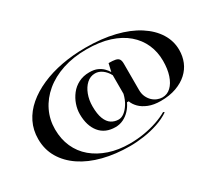

<svg xmlns="http://www.w3.org/2000/svg" viewBox="-125 -883 1439 1263"><g transform="rotate(-30 595.0 -252.0)"><path d="M617 -606Q739 -606 836.5 -582Q934 -558 1002.5 -514Q1071 -470 1107.5 -411.5Q1144 -353 1144 -285Q1144 -237 1127 -195.5Q1110 -154 1075.5 -122.5Q1041 -91 990 -72.5Q939 -54 872 -54Q819 -54 780.5 -69.5Q742 -85 719 -108.5Q696 -132 687 -158H674Q660 -128 638 -104.5Q616 -81 588 -67.5Q560 -54 528 -54Q450 -54 408 -106Q366 -158 366 -245Q366 -281 378.5 -317.5Q391 -354 415 -385Q439 -416 475 -434.5Q511 -453 557 -453Q594 -453 618 -442Q642 -431 658 -415Q674 -399 684 -382L698 -442Q731 -442 749.5 -438Q768 -434 775.5 -422.5Q783 -411 783 -389V-189Q783 -159 793.5 -136.5Q804 -114 820 -99Q836 -84 855.5 -76.5Q875 -69 893 -69Q930 -69 957.5 -95Q985 -121 1000.5 -167.5Q1016 -214 1016 -276Q1016 -344 990.5 -401.5Q965 -459 915 -502Q865 -545 790.5 -569Q716 -593 617 -593Q516 -593 434.5 -566Q353 -539 295 -490.5Q237 -442 206 -378Q175 -314 175 -240Q175 -166 202 -105.5Q229 -45 279.5 -2.5Q330 40 400 63.5Q470 87 555 87Q612 87 665.5 78Q719 69 765.5 53Q812 37 848 16L856 23Q815 51 762.5 68.5Q710 86 654.5 94Q599 102 549 102Q439 102 347 78.5Q255 55 188 10Q121 -35 84 -98Q47 -161 47 -240Q47 -308 75 -365Q103 -422 155 -466.5Q207 -511 278.5 -542.5Q350 -574 435.5 -590Q521 -606 617 -606ZM571 -87Q593 -87 614 -103Q635 -119 653.5 -148Q672 -177 682 -218V-359Q665 -391 639.5 -409.5Q614 -428 586 -428Q550 -428 522.5 -403Q495 -378 479.5 -337Q464 -296 464 -248Q464 -190 478 -154Q492 -118 516.5 -102.5Q541 -87 571 -87Z"/></g></svg>

Font: Kalnia SemiExpanded
Style: Regular
Weight: 400
Width: 6
Designer: Frida Medrano
Foundry: Frida Medrano
Version: Version 1.105